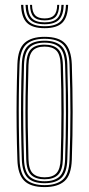

<svg xmlns="http://www.w3.org/2000/svg" viewBox="-20 -756 363 782"><path d="M161.5 6Q104.2 6 78.4 -20.2Q52.5 -46.5 50.8 -105.5Q48.5 -172.2 47.8 -235.8Q47 -299.2 47.8 -363.2Q48.5 -427.2 50.8 -494.8Q53 -557.2 80.6 -581.6Q108.2 -606 161.5 -606Q219.5 -606 244.9 -579.5Q270.2 -553 272.5 -493.8Q275.8 -394.2 275.9 -300Q276 -205.8 272.5 -104.8Q270.2 -42.8 242.8 -18.4Q215.2 6 161.5 6ZM161.5 -2Q209.2 -2 235.2 -23.9Q261.2 -45.8 263.2 -104.8Q266.8 -206 266.8 -298.9Q266.8 -391.8 263.2 -493.2Q261.8 -547.5 238.8 -572.8Q215.8 -598 161.5 -598Q110.8 -598 86.1 -574.2Q61.5 -550.5 59.5 -492.2Q57.5 -432.2 56.8 -369.8Q56 -307.2 56.8 -241.4Q57.5 -175.5 59.8 -105Q61.5 -46.5 87.2 -24.2Q113 -2 161.5 -2ZM161.5 -9.8Q113.8 -9.8 92.1 -32.6Q70.5 -55.5 68.8 -107.5Q66.8 -167.2 66 -230.9Q65.2 -294.5 65.9 -360.2Q66.5 -426 68.8 -492.5Q70.5 -546.5 93 -568.4Q115.5 -590.2 161.5 -590.2Q206.2 -590.2 229.4 -569.1Q252.5 -548 254.2 -494.2Q256.2 -429.5 257 -366.1Q257.8 -302.8 257.1 -238.5Q256.5 -174.2 254.2 -107Q252.8 -53.5 230.2 -31.6Q207.8 -9.8 161.5 -9.8ZM161.5 -17.8Q203 -17.8 223.4 -37.8Q243.8 -57.8 245.2 -107.2Q248.2 -195.2 248.5 -292.2Q248.8 -389.2 245.2 -492Q243.8 -542.2 223.2 -562.2Q202.8 -582.2 161.5 -582.2Q120 -582.2 99.8 -562Q79.5 -541.8 77.8 -492.2Q76 -434 75.1 -371.5Q74.2 -309 74.9 -242.9Q75.5 -176.8 77.8 -107.2Q79.5 -56.8 100.4 -37.2Q121.2 -17.8 161.5 -17.8ZM161.5 -25.8Q126.2 -25.8 107.2 -43.2Q88.2 -60.8 86.8 -107.5Q84.8 -172.5 84 -235.6Q83.2 -298.8 84 -362.4Q84.8 -426 86.8 -491.8Q88.2 -536.8 106.2 -555.5Q124.2 -574.2 161.5 -574.2Q197 -574.2 215.9 -556.6Q234.8 -539 236.2 -492Q239.2 -397.2 239.4 -300.5Q239.5 -203.8 236.2 -107.8Q234.8 -62.2 216.5 -44Q198.2 -25.8 161.5 -25.8ZM161.5 -33.8Q195 -33.8 210.4 -51Q225.8 -68.2 227 -108Q230 -199 230.2 -293.6Q230.5 -388.2 227 -491.8Q225.8 -534 209.5 -550.1Q193.2 -566.2 161.5 -566.2Q128 -566.2 112.6 -548.8Q97.2 -531.2 96 -491.2Q94 -426.5 93.2 -364.4Q92.5 -302.2 93.2 -239.1Q94 -176 96 -107.8Q97.2 -65.8 113.6 -49.8Q130 -33.8 161.5 -33.8ZM161.8 -641.2Q111.8 -641.2 89.5 -663.4Q67.2 -685.5 65.8 -736.2H75Q76.2 -689.5 96.4 -669.4Q116.5 -649.2 161.8 -649.2Q206.8 -649.2 227 -669.4Q247.2 -689.5 248.5 -736.2H257.5Q256 -685.5 233.8 -663.4Q211.5 -641.2 161.8 -641.2ZM161.8 -657.2Q121.2 -657.2 103.2 -675.6Q85.2 -694 84 -736.2H93.2Q94 -698 110 -681.5Q126 -665 161.8 -665Q197.5 -665 213.5 -681.5Q229.5 -698 230.2 -736.2H239.5Q238.2 -694 220.1 -675.6Q202 -657.2 161.8 -657.2ZM161.8 -673Q130.8 -673 116.9 -687.6Q103 -702.2 102.2 -736.2H110.5Q111 -706.8 123.1 -693.9Q135.2 -681 161.8 -681Q188.2 -681 200.4 -693.9Q212.5 -706.8 213 -736.2H221.2Q220.2 -702.2 206.6 -687.6Q193 -673 161.8 -673Z"/></svg>

Font: Big Shoulders Inline Display Thin Light
Style: Regular
Weight: 300
Version: Version 2.002